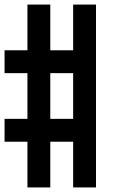

<svg xmlns="http://www.w3.org/2000/svg" viewBox="-20 -920 540 840"><path d="M0 -300V-400H100V-600H0V-700H100V-900H200V-700H300V-900H400V-100H300V-300H200V-100H100V-300ZM200 -400H300V-600H200Z"/></svg>

Font: GalmuriMono9 Regular
Style: Regular
Weight: 400
Designer: Lee Minseo (quiple)
Version: Version 2.399;hotconv 1.1.1;makeotfexe 2.6.0 DEVELOPMENT